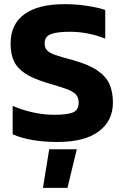

<svg xmlns="http://www.w3.org/2000/svg" viewBox="-20 -674 595 925"><path d="M41 -27V-164Q86 -144 139 -132.5Q192 -121 240 -121Q305 -121 332 -132.5Q359 -144 359 -180Q359 -205 345 -219.5Q331 -234 302.5 -244.5Q274 -255 209 -274Q142 -294 103.5 -318.5Q65 -343 48 -377.5Q31 -412 31 -464Q31 -557 97.5 -605.5Q164 -654 292 -654Q345 -654 398.5 -646Q452 -638 487 -626V-488Q404 -521 316 -521Q255 -521 225 -509.5Q195 -498 195 -465Q195 -444 207 -431.5Q219 -419 245.5 -409.5Q272 -400 329 -385Q406 -364 448.5 -335Q491 -306 507.5 -268.5Q524 -231 524 -180Q524 -92 456 -41Q388 10 256 10Q192 10 136.5 0.5Q81 -9 41 -27ZM217 45H350L305 231H187Z"/></svg>

Font: Kanit SemiBold
Style: Regular
Weight: 600
Designer: Katatrad Team
Foundry: CadsonDemak
Version: Version 1.030